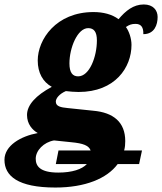

<svg xmlns="http://www.w3.org/2000/svg" viewBox="-93 -600 726 860"><path d="M155 240C288 240 386 200 434 135H530L543 74H463C467 60 468 46 468 32C468 -53 415 -96 325 -104L210 -116C180 -119 157 -123 157 -145C157 -159 172 -179 202 -192C215 -190 244 -188 259 -188C423 -188 496 -298 496 -399C496 -428 485 -460 471 -479C486 -489 496 -493 514 -493C539 -493 550 -478 549 -447C599 -447 613 -489 613 -524C613 -554 593 -580 551 -580C504 -580 469 -551 438 -514C409 -536 369 -546 326 -546C158 -546 76 -423 76 -329C76 -274 99 -233 139 -211C68 -173 28 -130 28 -85C28 -44 52 -18 76 -4C0 10 -73 52 -73 116C-73 188 -13 240 155 240ZM257 -258C232 -258 218 -275 218 -316C218 -386 254 -474 302 -474C328 -474 341 -457 341 -419C341 -346 308 -258 257 -258ZM157 135H296C274 158 231 173 168 173C85 173 67 143 67 111C67 74 103 37 149 29L226 37C280 42 305 52 313 74H169Z"/></svg>

Font: Noto Serif SemiCondensed Black
Style: Italic
Weight: 900
Width: 4
Italic angle: -12°
Designer: Monotype Design Team
Foundry: Monotype Imaging Inc.
Version: Version 2.014